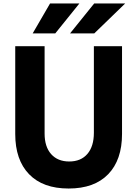

<svg xmlns="http://www.w3.org/2000/svg" viewBox="-20 -1066 790 1105"><path d="M67.7 -800H236.7V-297.4Q236.7 -221.5 274.4 -179Q312.1 -136.6 378.5 -136.6Q445.6 -136.6 483 -180.2Q520.3 -223.7 520.3 -301.9V-800H682.3V-294.9Q682.3 -145.7 602.6 -63.3Q522.9 19 375 19Q227.1 19 147.4 -63.3Q67.7 -145.7 67.7 -294.9ZM168 -873.7 268 -1045.9H436.8L298 -873.7ZM383.1 -873.7 522 -1045.9H700.3L522.5 -873.7Z"/></svg>

Font: Martian Mono SemiExpanded
Style: Regular
Weight: 400
Width: 6
Monospace: yes
Designer: Roman Shamin
Foundry: Evil Martians
Version: Version 1.000